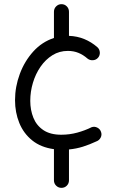

<svg xmlns="http://www.w3.org/2000/svg" viewBox="-20 -700 563 935"><path d="M279.3 214.8Q264.2 214.8 253.4 204.1Q242.7 193.4 242.7 178.2V26.4Q178.7 17.6 136.7 -16.4Q94.7 -50.3 74 -101.3Q53.2 -152.3 53.2 -212.4Q53.2 -277.3 76.4 -339.8Q99.6 -402.3 142.1 -449.2Q184.6 -496.1 242.7 -515.1V-642.6Q242.7 -658.2 253.4 -668.9Q264.2 -679.7 279.3 -679.7Q294.9 -679.7 305.4 -668.9Q315.9 -658.2 315.9 -642.6V-525.4Q356 -523.9 390.4 -509.8Q424.8 -495.6 453.6 -470.7Q464.8 -460.9 466.1 -445.6Q467.3 -430.2 457.5 -418.9Q447.8 -407.7 432.4 -406.7Q417 -405.8 405.8 -415Q385.3 -433.1 361.8 -442.6Q338.4 -452.1 310.5 -452.1Q269 -452.1 235.4 -431.2Q201.7 -410.2 177.5 -375.2Q153.3 -340.3 140.4 -297.1Q127.4 -253.9 127.4 -209Q127.4 -164.1 142.6 -126.5Q157.7 -88.9 191.2 -66.4Q224.6 -43.9 278.3 -43.9Q318.8 -43.9 356.4 -54.2Q394 -64.5 426.3 -80.6Q440.4 -85.4 454.1 -78.4Q467.8 -71.3 472.2 -57.1Q477.1 -43 470 -29.5Q462.9 -16.1 448.7 -11.2Q416.5 3.9 384 14.2Q351.6 24.4 315.9 27.8V178.2Q315.9 193.4 305.4 204.1Q294.9 214.8 279.3 214.8Z"/></svg>

Font: Mikhak Regular
Style: Regular
Weight: 400
Designer: Amin Abedi
Version: Version 3.3